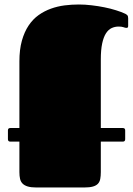

<svg xmlns="http://www.w3.org/2000/svg" viewBox="-20 -830 587 850"><path d="M426.3 -203.1V-68.4Q426.3 -50.8 423.8 -37.8Q421.4 -24.9 413.6 -16.6Q405.8 -8.3 391.4 -4.2Q377 0 353 0H141.1Q117.7 0 103 -4.4Q88.4 -8.8 80.1 -17.1Q71.8 -25.4 68.8 -38.1Q65.9 -50.8 65.9 -67.9V-203.1H25.4Q15.1 -203.1 15.1 -213.9V-252.9Q15.1 -263.2 25.4 -263.2H65.9V-558.1Q65.9 -610.8 76.9 -649.9Q87.9 -689 106.7 -717Q125.5 -745.1 150.9 -763.2Q176.3 -781.2 205.6 -791.7Q234.9 -802.2 266.4 -806.2Q297.9 -810.1 329.1 -810.1Q356 -810.1 385.5 -806.6Q415 -803.2 442.6 -797.6Q470.2 -792 494.1 -784.4Q518.1 -776.9 534.7 -769Q538.6 -767.1 543 -763.2Q547.4 -759.3 547.4 -749.5V-715.3Q547.4 -709 544.9 -707.8Q542.5 -706.5 540.5 -706.5Q534.2 -706.5 526.9 -709.5Q519.5 -712.4 504.9 -712.4Q488.8 -712.4 474.4 -705.8Q460 -699.2 449.2 -682.6Q438.5 -666 432.4 -637.7Q426.3 -609.4 426.3 -566.4V-263.2H523.9Q534.2 -263.2 534.2 -252.9V-213.9Q534.2 -203.1 523.9 -203.1Z"/></svg>

Font: Fascinate Cyrillic
Style: Regular
Weight: 900
Designer: Denis Ignatov
Foundry: Astigmatic (AOETI)
Version: Version 1.00 November 30, 2018, initial release